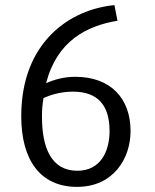

<svg xmlns="http://www.w3.org/2000/svg" viewBox="-20 -716 604 750"><path d="M490 -204C490 -97 423 14 281 14C138 14 63 -90 63 -262C63 -554 256 -680 427 -696C429 -688 437 -642 439 -635C319 -615 203 -557 160 -391C191 -405 230 -416 274 -416C413 -416 490 -331 490 -204ZM408 -204C408 -306 361 -358 265 -358C215 -358 174 -344 150 -333C145 -304 144 -286 144 -259C144 -140 180 -49 282 -49C373 -49 408 -125 408 -204Z"/></svg>

Font: Repo Regular
Style: Regular
Weight: 400
Designer: Stefan Peev
Foundry: Context Ltd
Version: Version 1.502